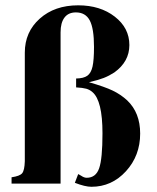

<svg xmlns="http://www.w3.org/2000/svg" viewBox="-20 -697 596 729"><path d="M23.9 0V-23.9Q55.2 -28.3 64.2 -39.3Q73.2 -50.3 74.2 -85V-497.1Q74.2 -575.7 130.9 -626.2Q187.5 -676.8 276.9 -676.8Q360.4 -676.8 415.8 -633.8Q471.2 -590.8 471.2 -525.9Q471.2 -462.9 414.1 -421.9Q394.5 -409.2 374 -401.1Q353.5 -393.1 317.9 -384.8Q377.4 -367.7 408 -353Q438.5 -338.4 462.9 -315.9Q512.2 -269 512.2 -189.9Q512.2 -106 458.3 -46.9Q404.3 12.2 327.1 12.2Q303.2 12.2 264.2 -2.9L276.9 -36.1L288.1 -29.8Q299.3 -22 309.1 -22Q343.8 -22 356.4 -57.9Q369.1 -93.8 369.1 -190.9Q369.1 -314.9 331.1 -347.2Q320.8 -356.4 307.6 -360.1Q294.4 -363.8 269 -365.2V-398.9Q297.4 -399.4 311.5 -409.4Q325.7 -419.4 331.3 -444.1Q336.9 -468.8 336.9 -519Q336.9 -588.9 320.8 -619.4Q304.7 -649.9 268.1 -649.9Q239.7 -649.9 224.9 -630.4Q210 -610.8 210 -574.2V0Z"/></svg>

Font: Accordance
Style: Bold
Weight: 700
Version: Version 1.2 (build January 31, 2020) Miklal Software Solutio